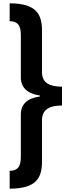

<svg xmlns="http://www.w3.org/2000/svg" viewBox="-20 -906 419 1152"><path d="M38 -886V-779C88 -778 105 -752 105 -696V-442C105 -381 144 -344 219 -333V-327C144 -317 105 -281 105 -219V35C105 92 88 118 38 119V226C203 226 232 157 232 61V-185C232 -248 276 -273 352 -273V-386C276 -386 232 -410 232 -473V-721C232 -817 202 -886 38 -886Z"/></svg>

Font: Noto Sans Kannada UI Condensed
Style: Bold
Weight: 700
Width: 3
Designer: Jelle Bosma - Monotype Design Team
Foundry: Monotype Imaging Inc.
Version: Version 2.005